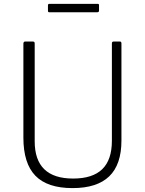

<svg xmlns="http://www.w3.org/2000/svg" viewBox="-20 -955 744 985"><path d="M540.5 -50.5C582.2 -90.8 603 -152 603 -234V-732C603 -738.7 600.3 -742 595 -742H563C557 -742 554 -738.7 554 -732V-233C554 -167.7 537.5 -119 504.5 -87C471.5 -55 421.7 -39 355 -39C223.7 -39 158 -102.7 158 -230V-731C158 -735.7 157.2 -738.7 155.5 -740C153.8 -741.3 151 -742 147 -742H109C103 -742 100 -738 100 -730V-249C100 -161 120.5 -95.8 161.5 -53.5C202.5 -11.2 266 10 352 10C436 10 498.8 -10.2 540.5 -50.5ZM488 -901V-929C488 -933 486 -935 482 -935H232C228 -935 226 -932.3 226 -927V-901C226 -897.7 226.5 -895.3 227.5 -894C228.5 -892.7 230.7 -892 234 -892H477C481 -892 483.8 -892.7 485.5 -894C487.2 -895.3 488 -897.7 488 -901Z"/></svg>

Font: Libre Franklin ExtraLight
Style: Regular
Weight: 275
Designer: Pablo Impallari, Rodrigo Fuenzalida
Foundry: Impallari Type
Version: Version 1.002; ttfautohint (v1.5)